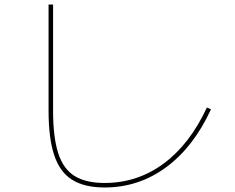

<svg xmlns="http://www.w3.org/2000/svg" viewBox="-20 -790 1040 850"><path d="M443 40Q354 40 299.5 6Q245 -28 220 -103Q195 -178 195 -300V-770H215V-300Q215 -183 237.5 -112.5Q260 -42 310 -11Q360 20 443 20Q588 20 704 -65.5Q820 -151 896 -314L914 -306Q837 -139 715.5 -49.5Q594 40 443 40Z"/></svg>

Font: M PLUS 2 Thin Thin
Style: Regular
Weight: 250
Version: Version 1.001